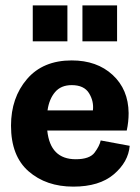

<svg xmlns="http://www.w3.org/2000/svg" viewBox="-20 -685 523 715"><path d="M102 -531V-665H231V-531ZM287 -531V-665H416V-531ZM463 -142Q458 -82 404 -36Q350 10 253 10Q152 10 86.5 -47Q21 -104 21 -217Q21 -321 80.5 -390.5Q140 -460 247 -460Q341 -460 399.5 -406Q458 -352 459 -264Q459 -231 452 -199H156Q167 -92 262 -92Q314 -92 332.5 -117Q351 -142 355 -162ZM326 -274Q330 -308 311.5 -338Q293 -368 247 -368Q207 -368 185 -342Q163 -316 157 -274Z"/></svg>

Font: Zilla Slab Bold
Style: Bold
Weight: 700
Designer: Typotheque.com
Foundry: Typotheque type foundry
Version: Version 1.1; 2017; ttfautohint (v1.6)